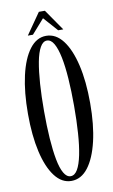

<svg xmlns="http://www.w3.org/2000/svg" viewBox="-94 -882 555 941"><g transform="rotate(-10 184.0 -411.0)"><path d="M183.5 11Q136 11 101.5 -34.2Q67 -79.5 48.5 -160.2Q30 -241 30 -349Q30 -457.5 48.5 -538.8Q67 -620 101.5 -665.5Q136 -711 183.5 -711Q232 -711 266.8 -665.5Q301.5 -620 320.5 -538.8Q339.5 -457.5 339.5 -349Q339.5 -241 320.5 -160.2Q301.5 -79.5 266.8 -34.2Q232 11 183.5 11ZM183.5 -12.5Q204 -12.5 218.2 -37Q232.5 -61.5 241.8 -106.8Q251 -152 255.2 -213.5Q259.5 -275 259.5 -349Q259.5 -423 255.2 -484.8Q251 -546.5 241.8 -592Q232.5 -637.5 218.2 -662.5Q204 -687.5 183.5 -687.5Q164 -687.5 149.8 -662.5Q135.5 -637.5 127 -592Q118.5 -546.5 114.2 -484.8Q110 -423 110 -349Q110 -275 114.2 -213.5Q118.5 -152 127 -106.8Q135.5 -61.5 149.8 -37Q164 -12.5 183.5 -12.5ZM96 -727.5 169.5 -833H199.5L272.5 -727.5H247L184 -798.5L121.5 -727.5Z"/></g></svg>

Font: Imbue 48pt
Style: Regular
Weight: 400
Designer: Tyler Finck
Foundry: Etcetera Type Company
Version: Version 1.102